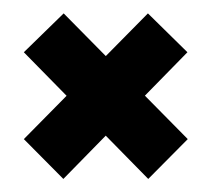

<svg xmlns="http://www.w3.org/2000/svg" viewBox="-20 -386 320 294"><path d="M207 -112 267.5 -173 77.5 -365.5 16.5 -306ZM77 -112 267 -306 206.5 -365.5 16.5 -173Z"/></svg>

Font: Anybody UltraCondensed Thin SemiBold
Style: Regular
Weight: 600
Version: Version 1.111